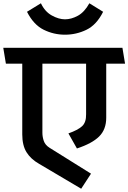

<svg xmlns="http://www.w3.org/2000/svg" viewBox="-31 -972 784 1173"><path d="M515 -952 599 -900Q559 -820 497 -790Q435 -760 366 -760Q297 -760 235.5 -790.5Q174 -821 134 -900L219 -952Q243 -901 285.5 -877.5Q328 -854 366 -854Q405 -854 445 -876Q485 -898 515 -952ZM495 -274V-583H228V-161Q228 -136 236.5 -111Q245 -86 272 -69L525 89L465 181L208 29Q157 0 131 -42Q105 -84 105 -151V-583H5L-11 -680H717L733 -583H618V-253Q618 -181 574.5 -138Q531 -95 439 -65L387 -157Q444 -177 470 -200.5Q496 -224 495 -274Z"/></svg>

Font: Palanquin SemiBold
Style: Regular
Weight: 600
Designer: Pria Ravichandran
Version: Version 1.0.4